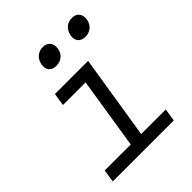

<svg xmlns="http://www.w3.org/2000/svg" viewBox="-214 -901 1028 1028"><g transform="rotate(-45 300.0 -387.0)"><path d="M40 0 51 -72H248L312 -478H141L152 -550H403L327 -72H513L502 0ZM485 -651Q457 -651 443 -667Q429 -683 433 -711Q438 -740 457 -757Q476 -774 504 -774Q532 -774 545.5 -757Q559 -740 555 -711Q550 -683 531 -667Q512 -651 485 -651ZM265 -651Q237 -651 223 -667Q209 -683 213 -711Q218 -740 237 -757Q256 -774 284 -774Q311 -774 325 -757Q339 -740 335 -711Q331 -683 311.5 -667Q292 -651 265 -651Z"/></g></svg>

Font: JetBrains Mono NL Light
Style: Italic
Weight: 300
Italic angle: -9°
Designer: Philipp Nurullin, Konstantin Bulenkov
Foundry: JetBrains
Version: Version 2.304; ttfautohint (v1.8.4.7-5d5b)